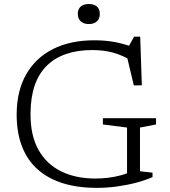

<svg xmlns="http://www.w3.org/2000/svg" viewBox="-20 -904 827 934"><path d="M661 -71 722 -64V-42.5Q687 -27 642.5 -15.2Q598 -3.5 548.8 3.2Q499.5 10 450 10Q359.5 10 287.2 -12.2Q215 -34.5 164.5 -78.8Q114 -123 87.5 -190.5Q61 -258 61 -348Q61.5 -462 107.5 -542.5Q153.5 -623 238 -665.5Q322.5 -708 438.5 -708Q495 -708 542 -698.8Q589 -689.5 631.5 -672.5L601 -670L632.5 -725.5H662L670 -489L631 -488.5L591.5 -654L626.5 -606Q573 -636.5 528.2 -648.5Q483.5 -660.5 429 -660.5Q357.5 -660.5 302 -641.5Q246.5 -622.5 207.8 -584.5Q169 -546.5 149 -488.8Q129 -431 128.5 -353Q127.5 -246 167 -175.5Q206.5 -105 277.8 -70.2Q349 -35.5 443.5 -35.5Q474 -35.5 505.8 -39.2Q537.5 -43 567.8 -51.2Q598 -59.5 623 -72.5L598 -27.5V-283.5L480.5 -298.5V-329H739V-298.5L661 -283.5ZM412 -787Q387 -787 372.8 -800.2Q358.5 -813.5 358.5 -836.5Q358.5 -860 372.8 -872.2Q387 -884.5 412 -884.5Q437.5 -884.5 451.5 -872.2Q465.5 -860 465.5 -836.5Q465.5 -813.5 451.5 -800.2Q437.5 -787 412 -787Z"/></svg>

Font: Newsreader 9pt Light
Style: Regular
Weight: 300
Designer: Hugues Gentile
Foundry: Production Type
Version: Version 1.003